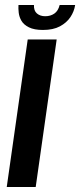

<svg xmlns="http://www.w3.org/2000/svg" viewBox="-20 -749 321 769"><path d="M7 0 91 -591H207L123 0ZM152 -629Q117 -629 96 -639.5Q75 -650 66 -665.5Q57 -681 55 -698Q53 -715 54 -729H116Q115 -706 128 -695Q141 -684 161 -684Q182 -684 197.5 -694.5Q213 -705 219 -729H281Q277 -703 262 -680.5Q247 -658 220 -643.5Q193 -629 152 -629Z"/></svg>

Font: Alumni Sans
Style: Bold Italic
Weight: 700
Italic angle: -8°
Designer: Robert E. Leuschke
Foundry: Robert E. Leuschke
Version: Version 1.016